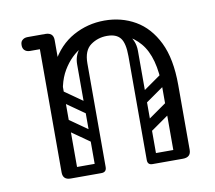

<svg xmlns="http://www.w3.org/2000/svg" viewBox="-63 -582 733 654"><g transform="rotate(-10 303.5 -255.0)"><path d="M118 -250Q118 -341 148.5 -398Q179 -455 229 -482.5Q279 -510 337 -510Q396 -510 443.5 -482.5Q491 -455 519 -398Q547 -341 547 -250H492Q492 -357 449.5 -407Q407 -457 337 -457Q291 -457 249 -435Q207 -413 180 -367.5Q153 -322 153 -250ZM131 0Q104 0 104 -26V-474Q104 -500 131 -500Q159 -500 159 -474V-26Q159 0 131 0ZM70 -452Q58 -452 51 -459Q45 -465 45 -476Q45 -488 51 -493Q58 -500 70 -500H121Q132 -500 138 -498.5Q144 -497 145 -495Q149 -491 152 -486Q155 -481 155 -476Q153 -463 146 -459Q142 -452 121 -452ZM519 0Q492 0 492 -26V-250Q492 -276 519 -276Q547 -276 547 -250V-26Q547 0 519 0ZM414 0Q397 0 397 -17V-379Q397 -396 414 -396Q432 -396 432 -380V-18Q432 0 414 0ZM337 -457Q305 -457 280 -439Q255 -421 255 -376V-281H220V-379Q220 -409 238 -431Q256 -453 285.5 -464.5Q315 -476 348 -476ZM337 -457 327 -476Q377 -476 404.5 -451.5Q432 -427 432 -389V-281H397V-376Q397 -421 383 -439Q369 -457 337 -457ZM115 -17Q115 -35 133 -35H236Q254 -35 254 -17Q254 0 235 0H132Q115 0 115 -17ZM399 -17Q399 -35 417 -35H520Q538 -35 538 -17Q538 0 519 0H416Q399 0 399 -17ZM130 -198Q140 -211 153 -202L247 -136Q261 -127 250 -111Q240 -98 227 -107L133 -173Q128 -177 126.5 -184Q125 -191 130 -198ZM130 -296Q140 -309 153 -300L247 -234Q261 -225 250 -209Q240 -196 227 -205L133 -271Q128 -275 126.5 -282Q125 -289 130 -296ZM237 0Q220 0 220 -17V-349Q220 -366 237 -366Q255 -366 255 -350V-18Q255 0 237 0ZM141 0Q124 0 124 -17V-349Q124 -366 141 -366Q159 -366 159 -350V-18Q159 0 141 0ZM433 -211Q418 -200 409 -214Q405 -219 404.5 -226Q404 -233 412 -239L489 -293Q504 -303 514 -289Q518 -283 517.5 -276.5Q517 -270 510 -265ZM435 -114Q420 -103 411 -117Q407 -122 406.5 -129Q406 -136 414 -142L491 -196Q506 -206 516 -192Q520 -186 519.5 -179.5Q519 -173 512 -168Z"/></g></svg>

Font: Agu Display Uzo
Style: Regular
Weight: 400
Version: Version 1.103